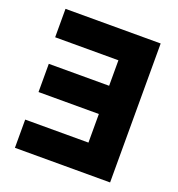

<svg xmlns="http://www.w3.org/2000/svg" viewBox="-130 -821 859 927"><g transform="rotate(20 300.0 -357.0)"><path d="M538 0V-714H49V-568H374V-437H64V-292H374V-145H49V0Z"/></g></svg>

Font: Noto Sans Mono Extra
Style: Regular
Weight: 800
Designer: Monotype Design Team
Foundry: Monotype Imaging Inc.
Version: Version 1.900